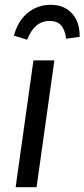

<svg xmlns="http://www.w3.org/2000/svg" viewBox="-20 -778 351 798"><path d="M132 0H45L119 -527H206ZM38 -630Q54 -691 95 -724.5Q136 -758 191 -758Q247 -758 279.5 -722Q312 -686 311 -625L255 -617Q250 -655 233.5 -673Q217 -691 186 -691Q123 -691 93 -613Z"/></svg>

Font: Fira Sans Condensed
Style: Italic
Weight: 400
Width: 3
Italic angle: -8°
Designer: bBox Type GmbH & Carrois Corporate GbR & Edenspiekermann AG
Foundry: bBox Type GmbH & Carrois Corporate GbR & Edenspiekermann AG
Version: Version 4.301